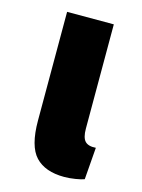

<svg xmlns="http://www.w3.org/2000/svg" viewBox="-92 -551 496 671"><g transform="rotate(15 156.5 -216.0)"><path d="M236 -119Q236 -86 248 -73.5Q260 -61 287 -63L278 53Q268 57 246.5 60.5Q225 64 206 64Q137 64 102 27Q67 -10 67 -103V-496H236Z"/></g></svg>

Font: BM Euljiro oraeorae
Style: Regular
Weight: 400
Designer: Bongjin Kim; Bomjun Kim; Myungsoo Han; Hyesun Chae; Mikyoung Jeong; Wujin Sim; Minjae Kang; Suwha Jang;
Foundry: Sandoll Inc.
Version: Version 1.000;hotconv 1.0.109;makeexe 2.5.65596